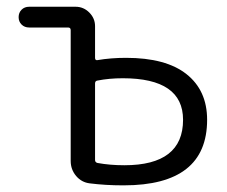

<svg xmlns="http://www.w3.org/2000/svg" viewBox="-20 -562 674 569"><path d="M522.5 -207Q522.5 -330.1 343.8 -330.1Q303.7 -330.1 268.6 -323.2Q261.7 -322.3 261.7 -314.5V-87.9Q261.7 -81.1 268.6 -79.1Q305.7 -72.3 348.6 -72.3Q522.5 -72.3 522.5 -207ZM261.7 -390.6Q261.7 -382.8 268.6 -383.8Q308.6 -390.6 353.5 -390.6Q471.7 -390.6 532.7 -342.3Q593.8 -293.9 593.8 -207Q593.8 -12.7 346.7 -12.7Q344.7 -12.7 343.8 -12.7Q293 -12.7 246.1 -18.6Q221.7 -21.5 205.6 -40.5Q189.5 -59.6 189.5 -85V-472.7Q189.5 -480.5 181.6 -480.5H66.4Q52.7 -480.5 43.9 -489.3Q35.2 -498 35.2 -511.2Q35.2 -524.4 43.9 -533.2Q52.7 -542 66.4 -542H204.1Q227.5 -542 244.6 -524.9Q261.7 -507.8 261.7 -484.4Z"/></svg>

Font: Gen Jyuu Gothic Normal
Style: Regular
Weight: 300
Designer: [Source Han Sans]
Ryoko NISHIZUKA  (kana & ideographs); Paul D. Hunt (Latin, Greek & Cyrillic); Wenlong ZHANG  (bopomofo
Version: Version 1.002.20150607